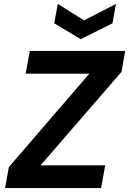

<svg xmlns="http://www.w3.org/2000/svg" viewBox="-20 -960 659 980"><path d="M6 0 25 -107 436 -584H111L132 -700H619L600 -593L187 -116H517L496 0ZM572 -940 554 -841 392 -760 257 -841 275 -940 409 -856Z"/></svg>

Font: DM Sans 11pt ExtraBold
Style: Italic
Weight: 800
Italic angle: -10°
Version: Version 4.004;gftools[0.9.30]